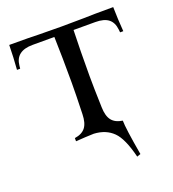

<svg xmlns="http://www.w3.org/2000/svg" viewBox="-120 -581 747 827"><g transform="rotate(-20 253.5 -167.5)"><path d="M356.9 -486.8Q389.6 -488.3 491.7 -488.3Q492.7 -430.7 497.1 -376H482.4L481 -389.6Q477.5 -422.4 457.3 -438.2Q437 -454.1 397 -454.1H297.4Q294.4 -360.4 294.4 -244.1Q294.4 -193.8 297.4 -100.1Q298.3 -59.6 314 -39.6Q329.6 -19.5 363.3 -14.6Q363.3 20.5 385.3 146.5L368.7 152.3Q346.7 63.5 314.5 31.7Q281.2 -1.5 226.6 -4.4Q189 -3.4 143.6 0V-14.6Q177.2 -19.5 192.9 -39.6Q208.5 -59.6 209.5 -100.1Q212.4 -193.8 212.4 -244.1Q212.4 -360.4 209.5 -454.1H109.9Q32.2 -454.1 25.9 -389.6L24.4 -376H9.8Q14.2 -430.7 15.1 -488.3Q117.2 -488.3 149.9 -486.8Q193.8 -485.8 253.4 -485.8Q313 -485.8 356.9 -486.8Z"/></g></svg>

Font: Flanker
Style: Regular
Weight: 400
Designer: Flanker
Foundry: Flanker
Version: Version 2.027